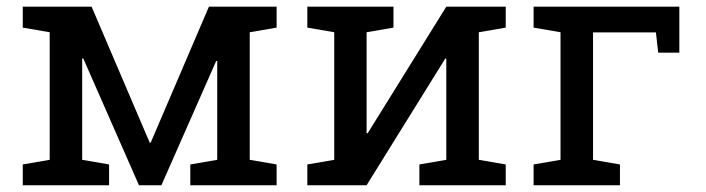

<svg xmlns="http://www.w3.org/2000/svg" viewBox="-20 -548 2088 568"><path d="M47.4 0V-61.5L127 -75.2V-452.6L47.4 -466.3V-528.3H251L422.9 -126H425.8L598.1 -528.3H798.3V-466.3L718.8 -452.6V-75.2L798.3 -61.5V0H543V-61.5L622.6 -75.2V-366.7L619.6 -367.7L457.5 0H391.1L226.1 -375.5L223.1 -374.5V-75.2L302.7 -61.5V0Z M889.2 0V-61.5L968.8 -75.2V-452.6L889.2 -466.3V-528.3H1144V-466.3L1064.5 -452.6V-154.3L1067.4 -153.3L1300.3 -528.3H1476.1V-466.3L1396.5 -452.6V-75.2L1476.1 -61.5V0H1220.7V-61.5L1300.3 -75.2V-374L1297.4 -375L1064.5 0Z M1558.6 0V-61.5L1638.2 -75.2V-452.6L1558.6 -466.3V-528.3H1989.7V-392.1H1927.2L1920.4 -452.1H1734.4V-75.2L1814 -61.5V0Z"/></svg>

Font: Roboto Slab
Style: Regular
Weight: 400
Designer: Google
Version: Version 2.000; ttfautohint (v1.8.1.43-b0c9)